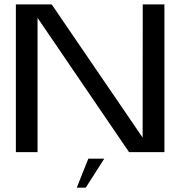

<svg xmlns="http://www.w3.org/2000/svg" viewBox="-20 -695 857 877"><path d="M52.5 0V-675H216L631.5 -66.5L632 -675H731V0H569.5L151.5 -613.5V0ZM330.7 162.1 383.4 29.9H456.2L371.7 162.1Z"/></svg>

Font: Anybody ExtraExpanded
Style: Regular
Weight: 400
Width: 8
Designer: Tyler Finck
Foundry: Etcetera Type Company
Version: Version 1.010; ttfautohint (v1.8.3) -l 8 -r 50 -G 200 -x 14 